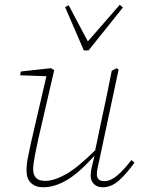

<svg xmlns="http://www.w3.org/2000/svg" viewBox="-20 -779 595 811"><path d="M162 12Q130 12 111 -6Q92 -24 92 -59Q92 -85 98.5 -117Q105 -149 112 -181L176 -457L65 -461L68 -477L195 -491L209 -483L142 -193Q135 -162 127.5 -123Q120 -84 120 -63Q120 -41 132 -28Q144 -15 171 -15Q209 -15 258.5 -43Q308 -71 382 -144L410 -277Q421 -327 431.5 -378Q442 -429 452 -480L473 -491L481 -485L400 -105Q397 -90 393 -73.5Q389 -57 389 -43Q389 -14 421 -14Q447 -14 474.5 -37Q502 -60 535 -103L548 -92Q516 -47 483.5 -17.5Q451 12 413 12Q391 12 377 -1.5Q363 -15 363 -37Q363 -54 367.5 -72Q372 -90 379 -121Q312 -47 261 -17.5Q210 12 162 12ZM270 -757 351 -604 486 -759 499 -747 354 -566H334L255 -749Z"/></svg>

Font: Source Serif 4 SmText ExtraLight
Style: Italic
Weight: 200
Italic angle: -12°
Designer: Frank Grießhammer
Foundry: Adobe
Version: Version 4.005;hotconv 1.1.0;makeotfexe 2.6.0